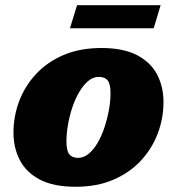

<svg xmlns="http://www.w3.org/2000/svg" viewBox="-20 -699 676 734"><path d="M367.5 -515.5Q452 -515.5 504.2 -488Q556.5 -460.5 580.8 -413.8Q605 -367 605 -309Q605 -246.5 583 -188.5Q561 -130.5 518.5 -84.8Q476 -39 413.5 -12Q351 15 269 15Q184.5 15 132.2 -12.5Q80 -40 55.8 -87Q31.5 -134 31.5 -191.5Q31.5 -254 53.2 -312Q75 -370 117.8 -416Q160.5 -462 223.2 -488.8Q286 -515.5 367.5 -515.5ZM279 -95.5Q300.5 -95.5 319.5 -111.5Q338.5 -127.5 353.8 -154Q369 -180.5 379.8 -213.2Q390.5 -246 396.5 -279.5Q402.5 -313 402.5 -342Q402.5 -378 391.8 -391.5Q381 -405 357.5 -405Q335.5 -405 316.8 -389Q298 -373 282.5 -346.5Q267 -320 256.2 -287.5Q245.5 -255 239.8 -221.5Q234 -188 234 -158.5Q234 -122.5 245 -109Q256 -95.5 279 -95.5ZM247.5 -591 274.5 -679H594L567.5 -591Z"/></svg>

Font: Newsreader 9pt ExtraBold
Style: Italic
Weight: 800
Italic angle: -17°
Designer: Hugues Gentile
Foundry: Production Type
Version: Version 1.003